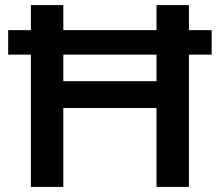

<svg xmlns="http://www.w3.org/2000/svg" viewBox="-20 -732 861 752"><path d="M809 -518H720V0H593V-309H228V0H101V-518H12V-614H101V-712H228V-614H593V-712H720V-614H809ZM593 -518H228V-414H593Z"/></svg>

Font: Muli
Style: Bold
Weight: 700
Designer: Vernon Adams
Foundry: Vernon Adams
Version: Version 2.001